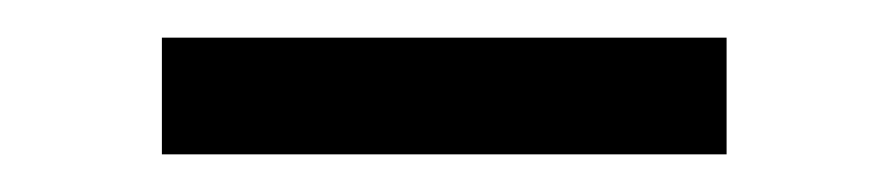

<svg xmlns="http://www.w3.org/2000/svg" viewBox="-20 -362 472 102"><path d="M66 -280H366V-342H66Z"/></svg>

Font: Arthouse Owned
Style: Regular
Weight: 400
Designer: Jeremy Tribby
Foundry: Tribby Type
Version: Version 1.000;PS 001.000;hotconv 1.0.88;makeotf.lib2.5.64775